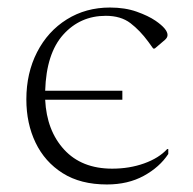

<svg xmlns="http://www.w3.org/2000/svg" viewBox="-20 -480 512 510"><path d="M264 10Q194 10 146.5 -20Q99 -50 74.5 -101Q50 -152 50 -216Q50 -286 78.5 -341.5Q107 -397 157.5 -428.5Q208 -460 272 -460Q312 -460 343 -449Q374 -438 393 -425Q425 -403 425 -387Q425 -380 418 -374L391 -351H387L374 -369Q352 -399 326.5 -418.5Q301 -438 261 -438Q193 -438 148 -388Q103 -338 100 -239H305V-215H100Q104 -133 150.5 -82.5Q197 -32 278 -32Q324 -32 363 -46Q402 -60 424 -84H427V-71Q404 -36 362 -13Q320 10 264 10Z"/></svg>

Font: Spectral ExtraLight
Style: Regular
Weight: 275
Designer: Jean-Baptiste Levee
Foundry: Production Type
Version: Version 2.001